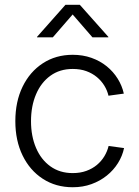

<svg xmlns="http://www.w3.org/2000/svg" viewBox="-20 -765 574 795"><path d="M281.2 10.3Q210.9 10.3 157.2 -24.7Q103.5 -59.6 73.5 -121.3Q43.5 -183.1 43.5 -263.2Q43.5 -344.2 73.5 -406Q103.5 -467.8 157.2 -502.9Q210.9 -538.1 281.2 -538.1Q323.2 -538.1 358.9 -525.4Q394.5 -512.7 421.9 -490.5Q449.2 -468.3 467.3 -439.2Q485.4 -410.2 492.7 -377.4L429.2 -368.7Q424.3 -390.1 412.1 -410.2Q399.9 -430.2 381.1 -445.8Q362.3 -461.4 337.4 -470.5Q312.5 -479.5 281.2 -479.5Q227.5 -479.5 188.7 -451.4Q149.9 -423.3 129.2 -374.5Q108.4 -325.7 108.4 -263.2Q108.4 -201.2 129.2 -152.6Q149.9 -104 188.7 -76.2Q227.5 -48.3 281.2 -48.3Q312.5 -48.3 337.4 -57.4Q362.3 -66.4 381.1 -82Q399.9 -97.7 412.1 -117.9Q424.3 -138.2 429.7 -160.6L493.7 -151.9Q486.8 -119.1 468.5 -89.8Q450.2 -60.5 422.4 -38.1Q394.5 -15.6 358.9 -2.7Q323.2 10.3 281.2 10.3ZM198.7 -610.4H133.3V-612.3L251 -745.1H310.5L428.7 -612.3V-610.4H362.8L280.8 -705.1Z"/></svg>

Font: Inter 24pt Light
Style: Regular
Weight: 300
Designer: Rasmus Andersson
Foundry: rsms
Version: Version 4.001;git-66647c0bb